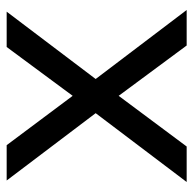

<svg xmlns="http://www.w3.org/2000/svg" viewBox="-22 -558 580 576"><g transform="rotate(-90 268.0 -270.0)"><path d="M10 0H116.5L268.5 -204L419.5 0H526L319 -273L521 -540H415L268.5 -342L120.5 -540H14.5L216.5 -273Z"/></g></svg>

Font: Eudonet Medium
Style: Regular
Weight: 500
Designer: Mikhail Sharanda
Foundry: Mikhail Sharanda
Version: Version 4.503;Glyphs 3.1.2 (3151)